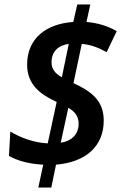

<svg xmlns="http://www.w3.org/2000/svg" viewBox="-20 -779 542 857"><path d="M173 -44 151 58H209L230 -44C363 -55 443 -126 443 -241C443 -331 386 -372 308 -408L345 -583C385 -580 423 -565 456 -546L501 -640C462 -662 421 -676 366 -681L383 -759H325L307 -681C190 -673 101 -611 101 -490C101 -402 160 -357 233 -324L193 -139C131 -142 70 -165 26 -192L20 -83C59 -61 111 -47 173 -44ZM287 -583 256 -434C224 -452 210 -473 210 -500C210 -550 241 -577 287 -583ZM251 -142 285 -298C316 -280 331 -258 331 -227C331 -180 300 -149 251 -142Z"/></svg>

Font: Noto Sans SemiCondensed SemiBold
Style: Italic
Weight: 600
Width: 4
Italic angle: -12°
Designer: Monotype Design Team
Foundry: Monotype Imaging Inc.
Version: Version 2.013